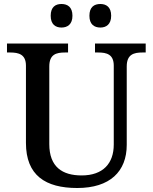

<svg xmlns="http://www.w3.org/2000/svg" viewBox="-20 -932 765 962"><path d="M483 -794C512 -794 537 -810 537 -853C537 -897 512 -912 483 -912C452 -912 428 -897 428 -853C428 -810 452 -794 483 -794ZM288 -794C318 -794 343 -810 343 -853C343 -897 318 -912 288 -912C258 -912 234 -897 234 -853C234 -810 258 -794 288 -794ZM367 10C531 10 615 -73 615 -206V-599C615 -660 651 -669 694 -669H710V-714H456V-669H472C514 -669 550 -660 550 -603V-208C550 -114 497 -53 389 -53C293 -53 227 -95 227 -210V-599C227 -660 262 -669 306 -669H321V-714H15V-669H31C73 -669 110 -660 110 -603V-216C110 -53 208 10 367 10Z"/></svg>

Font: Noto Serif Devanagari Medium
Style: Regular
Weight: 500
Designer: Universal Thirst, Indian Type Foundry and the Monotype Design Team
Foundry: Monotype Imaging Inc.
Version: Version 2.004